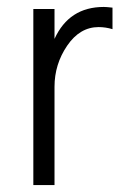

<svg xmlns="http://www.w3.org/2000/svg" viewBox="-20 -533 354 553"><path d="M137 0H76V-507H137V-421Q179 -513 279 -513Q286 -513 304 -511V-449Q284 -455 264 -455Q210 -455 173.5 -401.5Q137 -348 137 -283Z"/></svg>

Font: Hind Siliguri Light
Style: Regular
Weight: 300
Designer: Jyotish Sonowal
Foundry: Indian Type Foundry
Version: Version 1.001;PS 1.0;hotconv 1.0.86;makeotf.lib2.5.63406; tt